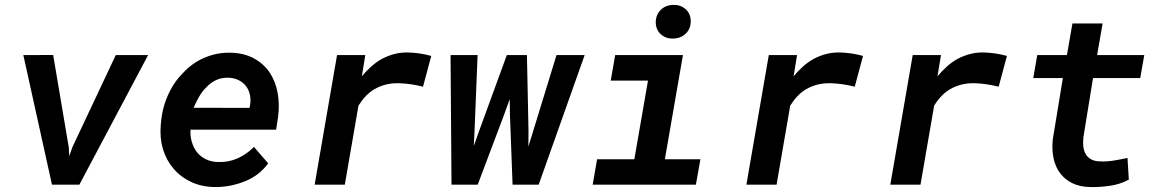

<svg xmlns="http://www.w3.org/2000/svg" viewBox="-20 -753 4735 783"><path d="M191.9 0H303.7L584 -528.3H452.1L275.9 -154.3L262.2 -116.2L260.7 -150.9L196.8 -528.8L75.2 -528.3Z M856.9 9.8Q919.4 10.3 978.8 -13.7Q1038.1 -37.6 1073.7 -86.9L1015.6 -153.8Q986.3 -124 949.2 -107.4Q912.1 -90.8 869.6 -92.3Q841.3 -92.8 819.6 -103.5Q797.9 -114.3 783.7 -131.8Q769.5 -149.9 762.5 -173.6Q755.4 -197.3 756.8 -224.1H1106L1114.3 -277.8Q1120.6 -328.6 1112.1 -375Q1103.5 -421.4 1079.6 -457.5Q1055.2 -493.2 1015.6 -514.9Q976.1 -536.6 920.9 -538.1Q881.8 -539.1 846.4 -529.1Q811 -519 781.2 -501Q756.3 -485.4 734.6 -464.1Q712.9 -442.9 695.3 -418.9Q671.9 -385.3 657 -345.7Q642.1 -306.2 637.7 -264.2L635.7 -244.1Q630.9 -190.9 644.5 -145.3Q658.2 -99.6 687.5 -65.4Q716.3 -31.2 759.5 -11Q802.7 9.3 856.9 9.8ZM912.1 -436Q935.5 -435.1 953.4 -426Q971.2 -417 982.9 -402.3Q994.6 -387.2 999 -367.2Q1003.4 -347.2 1000 -324.7L997.6 -313L769.5 -313.5Q779.3 -336.4 792 -358.6Q804.7 -380.9 822.8 -398.4Q839.8 -416.5 862.1 -426.8Q884.3 -437 912.1 -436Z M1640.1 -539.1Q1611.3 -539.1 1585.7 -532Q1560.1 -524.9 1537.1 -512.7Q1513.7 -499.5 1493.7 -481.4Q1473.6 -463.4 1455.6 -441.9L1459 -462.4L1469.7 -528.3H1354.5L1263.2 0H1386.2L1441.9 -322.3Q1455.6 -344.2 1471.7 -361.1Q1487.8 -377.9 1506.8 -389.2Q1527.8 -401.4 1552 -407.7Q1576.2 -414.1 1604.5 -413.6Q1630.4 -413.1 1655.3 -409.4Q1680.2 -405.8 1705.1 -399.4L1738.8 -524.9Q1714.4 -531.7 1689.9 -535.2Q1665.5 -538.6 1640.1 -539.1Z M1821.3 0H1928.2L2035.6 -284.7L2058.6 -348.6L2059.6 -286.6L2070.3 0H2176.8L2364.3 -528.3H2249.5L2152.8 -213.4L2134.8 -155.3L2135.3 -218.3L2128.9 -528.3H2046.9L1932.1 -213.9L1912.1 -157.7L1915 -213.4L1927.7 -528.3H1817.4Z M2488.8 -528.3 2470.7 -424.3H2622.6L2566.9 -103.5H2415L2397 0H2817.9L2836.4 -103.5H2691.4L2765.1 -528.3ZM2654.3 -662.1Q2654.3 -631.8 2675 -613.3Q2695.8 -594.7 2725.1 -595.7Q2755.4 -596.2 2776.1 -615.5Q2796.9 -634.8 2796.9 -666.5Q2796.9 -696.8 2776.4 -715.3Q2755.9 -733.9 2726.1 -732.9Q2694.8 -732.9 2674.6 -712.6Q2654.3 -692.4 2654.3 -662.1Z M3400.9 -539.1Q3372.1 -539.1 3346.4 -532Q3320.8 -524.9 3297.9 -512.7Q3274.4 -499.5 3254.4 -481.4Q3234.4 -463.4 3216.3 -441.9L3219.7 -462.4L3230.5 -528.3H3115.2L3023.9 0H3147L3202.6 -322.3Q3216.3 -344.2 3232.4 -361.1Q3248.5 -377.9 3267.6 -389.2Q3288.6 -401.4 3312.7 -407.7Q3336.9 -414.1 3365.2 -413.6Q3391.1 -413.1 3416 -409.4Q3440.9 -405.8 3465.8 -399.4L3499.5 -524.9Q3475.1 -531.7 3450.7 -535.2Q3426.3 -538.6 3400.9 -539.1Z M3987.8 -539.1Q3959 -539.1 3933.3 -532Q3907.7 -524.9 3884.8 -512.7Q3861.3 -499.5 3841.3 -481.4Q3821.3 -463.4 3803.2 -441.9L3806.6 -462.4L3817.4 -528.3H3702.1L3610.8 0H3733.9L3789.6 -322.3Q3803.2 -344.2 3819.3 -361.1Q3835.4 -377.9 3854.5 -389.2Q3875.5 -401.4 3899.7 -407.7Q3923.8 -414.1 3952.1 -413.6Q3978 -413.1 4002.9 -409.4Q4027.8 -405.8 4052.7 -399.4L4086.4 -524.9Q4062 -531.7 4037.6 -535.2Q4013.2 -538.6 3987.8 -539.1Z M4476.6 -657.2H4353.5L4331.1 -528.3H4210L4193.8 -434.6H4314.5L4273.4 -184.6Q4269 -143.6 4276.4 -108.4Q4283.7 -73.2 4302.7 -47.4Q4321.8 -21.5 4352.8 -6.1Q4383.8 9.3 4427.2 9.8Q4464.8 10.7 4506.8 4.6Q4548.8 -1.5 4583.5 -20.5L4578.1 -108.9Q4550.8 -103 4523.2 -98.4Q4495.6 -93.8 4467.3 -94.7Q4444.3 -95.2 4429.7 -103.3Q4415 -111.3 4407.7 -124.5Q4399.9 -137.7 4397.9 -155.5Q4396 -173.3 4398.4 -194.3L4437.5 -434.6H4629.9L4646.5 -528.3H4454.1Z"/></svg>

Font: Roboto Mono SemiBold
Style: Italic
Weight: 600
Italic angle: -10°
Monospace: yes
Designer: Google
Version: Version 3.000